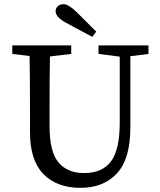

<svg xmlns="http://www.w3.org/2000/svg" viewBox="-20 -887 767 922"><path d="M423 -710 298 -777Q247 -805 247 -833Q247 -848 258 -857.5Q269 -867 285 -867Q309 -867 348 -829L442 -735ZM693 -669V-628L606 -617V-274Q606 -124 541.5 -54.5Q477 15 367 15Q253 15 188.5 -51Q124 -117 124 -252V-360Q124 -532 122 -618L39 -628V-669H322V-628L220 -616Q218 -532 218 -360V-281Q218 -159 260.5 -107.5Q303 -56 384 -56Q471 -56 513 -112Q555 -168 555 -298V-615L453 -628V-669Z"/></svg>

Font: TypoPRO Source Serif Pro
Style: Regular
Weight: 400
Designer: Frank Grießhammer
Foundry: Adobe Systems Incorporated
Version: Version 1.017;PS 1.0;hotconv 1.0.79;makeotf.lib2.5.61930